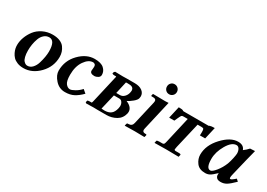

<svg xmlns="http://www.w3.org/2000/svg" viewBox="-2 -1307 2770 1992"><g transform="rotate(30 1382.5 -310.5)"><path d="M198.2 -172.9Q198.2 -129.9 206.1 -99.4Q213.9 -68.8 226.3 -55.4Q238.8 -42 249.3 -37.1Q259.8 -32.2 271 -32.2Q305.2 -32.2 330.6 -59.6Q356 -86.9 368.4 -128.4Q380.9 -169.9 387 -206.5Q393.1 -243.2 393.1 -272Q393.1 -401.9 323.2 -401.9Q289.1 -401.9 262.9 -378.9Q236.8 -356 223.4 -319.6Q210 -283.2 204.1 -246.1Q198.2 -209 198.2 -172.9ZM71.8 -165Q71.8 -211.9 89.4 -259.5Q106.9 -307.1 138.9 -349.1Q170.9 -391.1 224.4 -417.5Q277.8 -443.8 341.8 -443.8Q390.6 -443.8 426.8 -429Q462.9 -414.1 481.4 -388.4Q500 -362.8 508.5 -335.9Q517.1 -309.1 517.1 -278.8Q517.1 -161.6 434.1 -75.9Q351.1 9.8 246.1 9.8Q205.1 9.8 173.1 -3.2Q141.1 -16.1 122.6 -35.6Q104 -55.2 92 -80.1Q80.1 -105 75.9 -126Q71.8 -147 71.8 -165Z M744.6 9.8Q674.8 9.8 626.7 -44.2Q578.6 -98.1 578.6 -151.9Q578.6 -272 662.1 -357.9Q745.6 -443.8 843.8 -443.8Q919.9 -443.8 954.8 -412.4Q989.7 -380.9 989.7 -336.9Q989.7 -313 967.3 -300Q944.8 -287.1 927.7 -287.1Q873.5 -287.1 874 -323.2Q874 -331.1 876 -342.5Q877.9 -354 877.9 -370.1Q877.9 -389.2 867.4 -397Q856.9 -404.8 846.7 -404.8Q792.5 -404.8 747.6 -339.8Q702.6 -274.9 702.6 -172.9Q702.6 -97.7 725.3 -69.3Q748 -41 775.9 -41Q794.9 -41 832.8 -62.5Q870.6 -84 898.9 -116.2L939 -82Q896 -38.1 851.8 -14.2Q807.6 9.8 744.6 9.8Z M1211.9 -249H1253.9Q1284.7 -249 1306.6 -271Q1328.6 -293 1335.4 -324.2Q1338.4 -338.4 1338.9 -347.2Q1338.9 -394 1281.7 -394Q1274.9 -394 1267.3 -394.5Q1259.8 -395 1257.8 -395Q1255.9 -395 1251.7 -394.5Q1247.6 -394 1244.6 -394ZM1203.6 -214.8 1160.6 -32.2Q1184.6 -30.3 1194.8 -29.8Q1243.7 -29.8 1272.2 -51.5Q1300.8 -73.2 1312.5 -125Q1315.4 -138.2 1315.9 -149.9Q1315.9 -177.7 1302.7 -196.3Q1289.6 -214.8 1270.5 -214.8ZM995.6 1 985.8 -7.8 990.7 -27.8Q991.7 -34.7 1016.6 -35.2H1041.5Q1044.4 -37.1 1048.8 -55.2L1121.6 -372.1Q1125.5 -387.2 1126 -390.6Q1126.5 -394 1125.5 -397H1101.6Q1095.7 -397 1089.6 -398.4Q1083.5 -399.9 1080.1 -402.3Q1076.7 -404.8 1076.7 -405.8L1081.5 -423.8L1092.8 -434.1L1184.6 -432.1Q1192.4 -432.1 1207.5 -432.6Q1222.7 -433.1 1230.5 -433.1H1327.6Q1384.8 -433.1 1417.7 -408.4Q1450.7 -383.8 1450.7 -345.2Q1450.7 -335.4 1447.8 -323.2Q1442.9 -300.3 1410.2 -273.2Q1377.4 -246.1 1346.7 -230Q1379.9 -217.8 1400.9 -195.3Q1421.9 -172.9 1421.9 -143.1Q1421.9 -129.9 1419.9 -124Q1404.8 -60.1 1351.8 -30Q1298.8 0 1237.8 0H1131.8L1084.5 -1Q1071.3 0 1040 0Q1008.8 0 995.6 1Z M1534.7 -76.2 1599.6 -357.9Q1601.6 -363.8 1601.6 -375Q1601.6 -401.9 1566.4 -401.9H1547.4Q1539.6 -401.9 1541.5 -410.2L1546.4 -429.2L1548.3 -431.2Q1659.2 -429.2 1694.3 -429.2Q1694.3 -429.2 1732.4 -431.2L1733.4 -429.2L1652.3 -76.2Q1650.4 -70.3 1650.4 -60.1Q1650.4 -33.2 1684.6 -33.2H1693.4Q1701.2 -33.2 1700.7 -23.9L1694.3 -1L1692.4 1Q1617.2 -1 1578.6 -1Q1578.6 -1 1459.5 1L1457.5 -1L1463.4 -23.9Q1465.3 -32.7 1473.6 -33.2H1481.4Q1525.9 -33.2 1534.7 -76.2ZM1650.6 -528.6Q1633.8 -545.9 1633.8 -571Q1633.8 -596.2 1650.6 -613.5Q1667.5 -630.9 1692.6 -630.9Q1717.8 -630.9 1735.1 -613.5Q1752.4 -596.2 1752.4 -571Q1752.4 -545.9 1735.1 -528.6Q1717.8 -511.2 1692.6 -511.2Q1667.5 -511.2 1650.6 -528.6Z M2035.2 -77.1Q2030.3 -52.2 2030.3 -46.9Q2030.3 -37.1 2044.4 -35.2H2084.5Q2111.3 -35.2 2109.4 -24.9L2103.5 1L1954.6 -1Q1876.5 1 1814.5 1L1820.3 -25.9Q1821.3 -34.7 1850.6 -35.2H1890.1Q1902.3 -36.1 1907.5 -43.5Q1912.6 -50.8 1918.5 -77.1L1989.3 -386.2H1936.5Q1921.4 -386.2 1915.3 -379.2Q1909.2 -372.1 1894.5 -339.8Q1882.3 -315.9 1877.4 -301.8H1815.4L1848.1 -444.8Q1889.2 -444.8 1899.4 -439Q1905.3 -433.1 1912.6 -433.1H2209.5Q2212.4 -433.1 2213.4 -433.6Q2214.4 -434.1 2215.8 -435.5Q2217.3 -437 2220.2 -438Q2239.3 -444.8 2279.3 -444.8L2246.6 -301.8H2183.6Q2184.6 -311.5 2184.6 -330.1V-346.2Q2184.6 -371.1 2179.4 -378.7Q2174.3 -386.2 2155.3 -386.2H2107.4Z M2581.1 -194.8Q2594.2 -231 2603 -273.4Q2611.8 -315.9 2611.8 -331.1Q2611.8 -360.8 2598.9 -382.8Q2585.9 -404.8 2564.9 -404.8Q2507.8 -404.8 2458 -318.8Q2408.2 -232.9 2408.2 -150.9Q2408.2 -40 2458 -40Q2480 -40 2518.6 -87.4Q2557.1 -134.8 2581.1 -194.8ZM2547.9 -39.1Q2547.9 -52.2 2548.8 -58.1L2546.9 -59.1Q2502 -16.1 2478 -3.2Q2454.1 9.8 2423.8 9.8Q2353 9.8 2319.6 -35.2Q2286.1 -80.1 2286.1 -131.8Q2286.1 -244.6 2379.2 -344.2Q2472.2 -443.8 2562 -443.8Q2628.9 -443.8 2646 -392.1Q2675.8 -413.1 2703.1 -443.8L2757.8 -446.8Q2759.8 -446.8 2759.8 -443.8Q2737.3 -359.9 2728.5 -320.8L2681.2 -125Q2674.3 -96.2 2673.8 -83Q2673.8 -66.9 2683.1 -66.9Q2698.2 -66.9 2740.2 -105L2765.1 -82Q2710 -27.8 2679 -9Q2647.9 9.8 2609.9 9.8Q2575.7 9.8 2561.8 -5.6Q2547.9 -21 2547.9 -39.1Z"/></g></svg>

Font: Linux Libertine
Style: Semibold Italic
Weight: 600
Italic angle: -11.5°
Designer: Philipp H. Poll
Foundry: Philipp H. Poll
Version: Version 5.1.2 ; ttfautohint (v0.9)